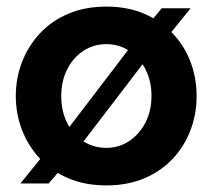

<svg xmlns="http://www.w3.org/2000/svg" viewBox="-20 -553 646 583"><path d="M28 -261Q28 -316 47 -365Q66 -414 101.5 -452Q137 -490 188 -511.5Q239 -533 303 -533Q367 -533 417.5 -511.5Q468 -490 504 -452Q540 -414 558.5 -365Q577 -316 577 -261Q577 -207 558.5 -158Q540 -109 504.5 -71Q469 -33 418 -11.5Q367 10 303 10Q239 10 188 -11.5Q137 -33 101.5 -71Q66 -109 47 -158Q28 -207 28 -261ZM440 -262Q440 -307 421.5 -343Q403 -379 372 -399Q341 -419 303 -419Q264 -419 233 -398.5Q202 -378 184 -342.5Q166 -307 166 -261Q166 -215 184 -179.5Q202 -144 233 -124Q264 -104 303 -104Q341 -104 372 -124.5Q403 -145 421.5 -180.5Q440 -216 440 -262ZM42 4 145 -123 201 -82 128 4ZM211 -94 162 -130 397 -438 452 -409ZM469 -417 406 -449 471 -528H559Z"/></svg>

Font: YasnoRaleway
Style: Bold
Weight: 700
Designer: Matt McInerney, Pablo Impallari, Rodrigo Fuenzalida
Foundry: Matt McInerney, Pablo Impallari, Rodrigo Fuenzalida
Version: Version 4.026